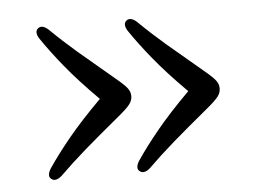

<svg xmlns="http://www.w3.org/2000/svg" viewBox="-36 -453 590 435"><g transform="rotate(-5 259.0 -235.0)"><path d="M462.5 -235Q462.5 -225.5 456.2 -217Q450 -208.5 430 -192Q381 -151.5 349.2 -124Q317.5 -96.5 289 -68.5Q275 -56.5 265.5 -64Q256.5 -71 266 -87Q286.5 -117.5 316 -153.5Q345.5 -189.5 391 -235Q345.5 -280.5 316 -316.8Q286.5 -353 266 -383.5Q256.5 -399 265.5 -406.5Q275 -414 289 -401.5Q317.5 -373.5 349.2 -346.2Q381 -319 430 -278Q450 -261.5 456.2 -253.2Q462.5 -245 462.5 -235ZM261.5 -235Q261.5 -225.5 255.2 -217Q249 -208.5 229 -192Q180 -151.5 148.2 -124Q116.5 -96.5 88 -68.5Q74 -56.5 64.5 -64Q55.5 -71 65 -87Q85.5 -117.5 115 -153.5Q144.5 -189.5 190 -235Q144.5 -280.5 115 -316.8Q85.5 -353 65 -383.5Q55.5 -399 64.5 -406.5Q74 -414 88 -401.5Q116.5 -373.5 148.2 -346.2Q180 -319 229 -278Q249 -261.5 255.2 -253.2Q261.5 -245 261.5 -235Z"/></g></svg>

Font: Fraunces 9pt Soft Light
Style: Regular
Weight: 300
Version: Version 1.000;[0bf87f6ff]